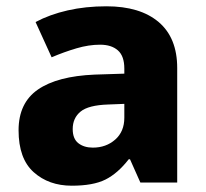

<svg xmlns="http://www.w3.org/2000/svg" viewBox="-20 -580 653 610"><path d="M318 -560Q425 -560 484 -510Q543 -460 543 -364V0H426L393 -74H389Q354 -29 315 -9.5Q276 10 208 10Q135 10 87 -33Q39 -76 39 -166Q39 -253 100.5 -295.5Q162 -338 281 -343L375 -346V-362Q375 -402 354.5 -420Q334 -438 298 -438Q262 -438 223 -426.5Q184 -415 144 -398L93 -510Q138 -534 195 -547Q252 -560 318 -560ZM324 -248Q261 -246 236 -225.5Q211 -205 211 -170Q211 -139 229 -125Q247 -111 275 -111Q317 -111 346 -136.5Q375 -162 375 -206V-250Z"/></svg>

Font: Noto Sans Sinhala UI ExtraBold
Style: Regular
Weight: 800
Designer: Jelle Bosma - Monotype Design Team
Foundry: Monotype Imaging Inc.
Version: Version 2.006; ttfautohint (v1.8.4.7-5d5b)